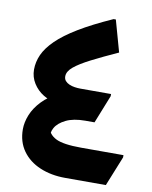

<svg xmlns="http://www.w3.org/2000/svg" viewBox="-87 -847 720 911"><g transform="rotate(10 273.0 -391.0)"><path d="M52.5 -192.7Q52.5 -226.4 67.1 -262.6Q81.8 -298.8 113.1 -331.6Q144.4 -364.4 192.3 -387.4L187.4 -345.5Q153.9 -347.7 123.6 -366.3Q93.3 -384.9 74.4 -414.9Q55.5 -444.9 55.5 -481Q55.5 -517.6 71.4 -553Q87.3 -588.3 124.5 -624.9Q161.7 -661.4 225.5 -700.1Q289.2 -738.7 385.9 -781.9H396.7L439.2 -630.1Q365.1 -596.6 313.1 -570Q261 -543.4 234 -521Q207 -498.6 207 -474.9Q207 -461.7 214.4 -453.1Q221.8 -444.5 233.8 -439.3Q245.8 -434 259.9 -431.9Q273.9 -429.7 287.5 -429.7H435.7V-419.2L381.8 -283.8H337.3Q280.4 -283.8 244.5 -266.1Q208.6 -248.5 194.3 -222.9Q180 -197.4 188.3 -172.9L151.9 -190.5L175.9 -226Q182 -190.5 217.7 -172.4Q253.3 -154.3 340 -154.3H544.1V-143.5L486.3 0H290.8Q222.5 0 168.5 -22.9Q114.4 -45.7 83.4 -89.1Q52.5 -132.5 52.5 -192.7Z"/></g></svg>

Font: Kufam
Style: Italic
Weight: 400
Italic angle: -11°
Designer: Artur Schmal
Foundry: Original Type
Version: Version 1.301; ttfautohint (v1.8.3)